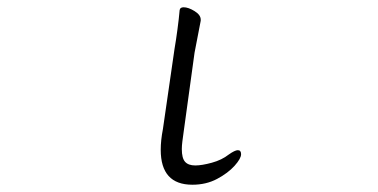

<svg xmlns="http://www.w3.org/2000/svg" viewBox="-20 -499 1040 528"><path d="M460 -365Q464 -388 468 -418Q472 -448 474 -471Q475 -479 485 -479Q498 -479 515 -468.5Q532 -458 532 -445V-442L515 -354L485 -136Q483 -122 481.5 -110Q480 -98 480 -89Q480 -64 489 -54Q498 -44 517 -44Q535 -44 562.5 -51.5Q590 -59 609 -74Q626 -86 634 -86Q643 -86 643 -75Q643 -63 625 -43Q607 -23 577 -7Q547 9 509 9Q422 9 422 -87Q422 -113 428 -144Z"/></svg>

Font: Moon Stars Kai T HW Light
Style: Regular
Weight: 300
Designer: GuiWonder
Version: Version 1.101